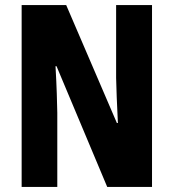

<svg xmlns="http://www.w3.org/2000/svg" viewBox="-20 -734 682 754"><path d="M577 0V-714H436V-428C437 -380 439 -334 443 -251H439L240 -714H65V0H205V-291C204 -336 203 -388 198 -474H202L401 0Z"/></svg>

Font: Noto Sans Sinhala UI ExtraCondensed ExtraBold
Style: Regular
Weight: 800
Width: 2
Designer: Jelle Bosma - Monotype Design Team
Foundry: Monotype Imaging Inc.
Version: Version 2.006